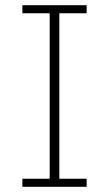

<svg xmlns="http://www.w3.org/2000/svg" viewBox="-20 -718 419 738"><path d="M66 0V-31H171V-667H66V-698H313V-667H208V-31H313V0Z"/></svg>

Font: IBM Plex Sans Thai ExtraLight
Style: Regular
Weight: 200
Designer: Mike Abbink, Paul van der Laan, Pieter van Rosmalen, Ben Mitchell, Mark Frömberg
Foundry: Bold Monday
Version: Version 1.1